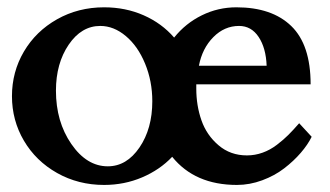

<svg xmlns="http://www.w3.org/2000/svg" viewBox="-20 -511 915 533"><path d="M842.3 -276.9H524.9V-265.1Q524.9 -217.8 539.3 -176.8Q553.7 -135.7 586.7 -107.7Q619.6 -79.6 665.5 -79.6Q688 -79.6 709 -87.2Q730 -94.7 748.8 -109.1Q767.6 -123.5 780.5 -136.5Q793.5 -149.4 810.5 -168.9L845.2 -131.3Q834.5 -109.4 814.9 -86.7Q795.4 -64 769 -43.7Q742.7 -23.4 708 -10.5Q673.3 2.4 637.7 2.4Q521 2.4 458 -75.7Q423.8 -39.6 374.5 -18.6Q325.2 2.4 269 2.4Q197.3 2.4 138.4 -30.8Q79.6 -64 46.4 -120.4Q13.2 -176.8 13.2 -244.1Q13.2 -311.5 46.4 -367.9Q79.6 -424.3 138.4 -457.5Q197.3 -490.7 269 -490.7Q328.6 -490.7 378.9 -468.5Q429.2 -446.3 463.4 -406.7Q495.1 -446.3 540.3 -468.5Q585.4 -490.7 636.2 -490.7Q734.9 -490.7 788.6 -438.7Q842.3 -386.7 842.3 -276.9ZM258.3 -439Q206.1 -439 170.7 -387Q135.3 -335 135.3 -259.3Q135.3 -173.3 178 -111.3Q220.7 -49.3 279.3 -49.3Q331.5 -49.3 367.2 -101.6Q402.8 -153.8 402.8 -230Q402.8 -285.6 382.8 -334.2Q362.8 -382.8 329.3 -410.9Q295.9 -439 258.3 -439ZM532.2 -328.6H720.2Q718.3 -377.9 698 -408.4Q677.7 -439 643.6 -439Q603 -439 572.3 -408Q541.5 -377 532.2 -328.6Z"/></svg>

Font: Flanker
Style: Bold
Weight: 700
Designer: Flanker
Foundry: Flanker
Version: Version 2.021